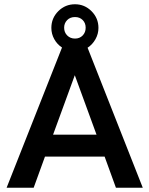

<svg xmlns="http://www.w3.org/2000/svg" viewBox="-20 -881 701 901"><path d="M271 -658Q248 -673 234.5 -697.5Q221 -722 221 -750Q221 -796 253.5 -828.5Q286 -861 332 -861Q377 -861 409.5 -828.5Q442 -796 442 -750Q442 -722 428 -697Q414 -672 391 -657L650 0H524L471 -146H191L138 0H11ZM382 -751Q382 -773 368 -787Q354 -801 332 -801Q309 -801 295 -786.5Q281 -772 281 -751Q281 -729 295.5 -714.5Q310 -700 332 -700Q354 -700 368 -714.5Q382 -729 382 -751ZM433 -249 331 -528 229 -249Z"/></svg>

Font: Hanken Grotesk SemiBold
Style: Regular
Weight: 600
Designer: Alfredo Marco Pradil
Foundry: Hanken Design Co.
Version: Version 3.014